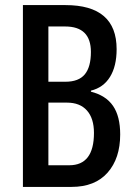

<svg xmlns="http://www.w3.org/2000/svg" viewBox="-20 -734 532 754"><path d="M237 -714Q438 -714 438 -541Q438 -474 412 -432Q386 -390 337 -378V-374Q396 -359 424 -318Q452 -277 452 -206Q452 -112 402.5 -56Q353 0 261 0H70V-714ZM237 -413Q289 -413 313 -442Q337 -471 337 -530Q337 -630 236 -630H170V-413ZM170 -331V-85H252Q349 -85 349 -212Q349 -269 321.5 -300Q294 -331 243 -331Z"/></svg>

Font: Noto Sans Thai Looped ExtraCondensed Medium
Style: Regular
Weight: 500
Width: 2
Designer: Sasikarn Vongin, Ben Mitchell
Foundry: The Fontpad Ltd
Version: Version 1.001; ttfautohint (v1.8.4.7-5d5b)